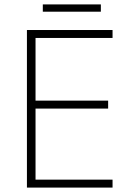

<svg xmlns="http://www.w3.org/2000/svg" viewBox="-20 -850 591 870"><path d="M437 -830H174V-797H437ZM490 0V-36H141V-358H470V-394H141V-678H490V-714H102V0Z"/></svg>

Font: Noto Sans Meetei Mayek ExtraLight
Style: Regular
Weight: 200
Designer: Monotype Design Team and Neelakash Kshetrimayum
Foundry: Monotype Imaging Inc.
Version: Version 2.002